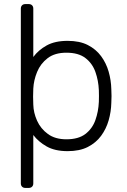

<svg xmlns="http://www.w3.org/2000/svg" viewBox="-20 -730 621 940"><path d="M104 190Q94 190 88 184Q82 178 82 168V-688Q82 -698 88 -704Q94 -710 104 -710H121Q131 -710 137 -704Q143 -698 143 -688V-451Q168 -485 208.5 -507.5Q249 -530 311 -530Q370 -530 410 -509.5Q450 -489 475 -455Q500 -421 512 -379Q524 -337 525 -293Q526 -278 526 -260Q526 -242 525 -227Q524 -183 512 -141Q500 -99 475 -65Q450 -31 410 -10.5Q370 10 311 10Q249 10 208.5 -13Q168 -36 143 -69V168Q143 178 137 184Q131 190 121 190ZM305 -48Q364 -48 398 -74Q432 -100 447 -142Q462 -184 464 -232Q465 -260 464 -288Q462 -336 447 -378Q432 -420 398 -446Q364 -472 305 -472Q248 -472 213 -445Q178 -418 161.5 -377.5Q145 -337 143 -296Q142 -281 142 -257Q142 -233 143 -218Q144 -178 161.5 -139Q179 -100 214.5 -74Q250 -48 305 -48Z"/></svg>

Font: Rubik Light
Style: Regular
Weight: 300
Designer: Hubert and Fischer
Foundry: Hubert and Fischer
Version: Version 2.300;gftools[0.9.30]